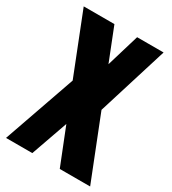

<svg xmlns="http://www.w3.org/2000/svg" viewBox="-195 -914 913 1018"><g transform="rotate(30 262.0 -405.0)"><path d="M5 0 159 -440 13 -810H201L280 -610L340 -810H502L369 -382L520 0H334L245 -224L166 0Z"/></g></svg>

Font: Oswald Heavy
Style: Regular
Weight: 400
Designer: Vernon Adams
Foundry: Vernon Adams
Version: Version 4.101